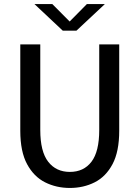

<svg xmlns="http://www.w3.org/2000/svg" viewBox="-20 -920 690 951"><path d="M326 11Q259 11 203.2 -17Q147.5 -45 114 -107.2Q80.5 -169.5 80.5 -272V-700H179.5V-276.5Q179.5 -169 218.8 -118.8Q258 -68.5 326 -68.5Q394.5 -68.5 433 -118.8Q471.5 -169 471.5 -276.5V-700H570.5V-272Q570.5 -169.5 537.5 -107.2Q504.5 -45 449 -17Q393.5 11 326 11ZM150.5 -900H239L325 -813.5L410.5 -900H499.5L358.5 -768H291Z"/></svg>

Font: Trispace
Style: Regular
Weight: 400
Designer: Tyler Finck
Foundry: Etcetera Type Company
Version: Version 1.210; ttfautohint (v1.8.3)